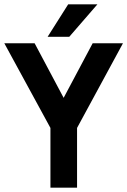

<svg xmlns="http://www.w3.org/2000/svg" viewBox="-20 -867 588 887"><path d="M274 -415 408 -667H548L336 -276V0H213V-276L0 -667H140ZM430 -847 300 -697H200L295 -847Z"/></svg>

Font: Epunda Sans SemiBold
Style: Regular
Weight: 600
Designer: Simon Atzbach
Foundry: typofactur
Version: Version 2.204; ttfautohint (v1.8.4.7-5d5b)